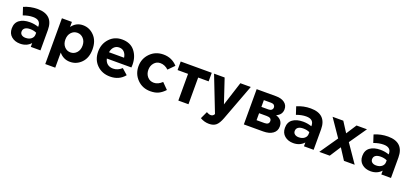

<svg xmlns="http://www.w3.org/2000/svg" viewBox="32 -1563 5858 2743"><g transform="rotate(20 2960.5 -191.5)"><path d="M220 10Q141 10 88.5 -34Q36 -78 36 -156Q36 -241 94.5 -284Q153 -327 252 -327Q319 -327 383 -305V-314Q383 -412 268 -412Q199 -412 120 -383L82 -499Q180 -542 290 -542Q411 -542 471 -482Q529 -424 529 -311V0H382V-58Q321 10 220 10ZM266 -95Q319 -95 352 -121.5Q385 -148 385 -189V-216Q342 -236 288 -236Q238 -236 210.5 -216.5Q183 -197 183 -160Q183 -130 206 -112.5Q229 -95 266 -95Z M660 160V-536H812V-459Q876 -546 979 -546Q1079 -546 1151 -471Q1223 -396 1223 -267Q1223 -139 1151.5 -64.5Q1080 10 979 10Q879 10 812 -70V160ZM1071 -269Q1071 -334 1033 -375.5Q995 -417 940 -417Q885 -417 847.5 -375.5Q810 -334 810 -267Q810 -202 847.5 -160.5Q885 -119 940 -119Q995 -119 1033 -160.5Q1071 -202 1071 -269Z M1589 12Q1467 12 1388 -65.5Q1309 -143 1309 -267Q1309 -384 1384 -465Q1459 -546 1574 -546Q1701 -546 1768 -462Q1835 -378 1835 -255Q1835 -243 1833 -215H1460Q1471 -164 1505 -137Q1539 -110 1591 -110Q1662 -110 1721 -165L1808 -88Q1727 12 1589 12ZM1458 -310H1687Q1680 -362 1650.5 -393Q1621 -424 1574 -424Q1528 -424 1497.5 -393.5Q1467 -363 1458 -310Z M2201 12Q2081 12 2001.5 -69Q1922 -150 1922 -267Q1922 -383 2002 -464.5Q2082 -546 2203 -546Q2332 -546 2416 -452L2327 -362Q2271 -415 2202 -415Q2146 -415 2109 -372Q2072 -329 2072 -267Q2072 -204 2109.5 -161.5Q2147 -119 2208 -119Q2271 -119 2331 -176L2420 -86Q2376 -38 2326 -13Q2276 12 2201 12Z M2938 -536V-406H2779V0H2625V-406H2466V-536Z M3149 163Q3077 163 3014 126L3065 16Q3100 37 3130 37Q3166 37 3183 2L2973 -536H3134L3256 -171L3373 -536H3531L3325 13Q3294 96 3255 129.5Q3216 163 3149 163Z M3621 -536H3915Q3997 -536 4045.5 -500Q4094 -464 4094 -402Q4094 -318 4009 -281Q4114 -249 4114 -146Q4114 -78 4060.5 -39Q4007 0 3914 0H3621ZM3771 -321H3878Q3909 -321 3925.5 -336Q3942 -351 3942 -375Q3942 -396 3926.5 -410Q3911 -424 3880 -424H3771ZM3771 -119H3891Q3960 -119 3960 -173Q3960 -225 3887 -225H3771Z M4373 10Q4294 10 4241.5 -34Q4189 -78 4189 -156Q4189 -241 4247.5 -284Q4306 -327 4405 -327Q4472 -327 4536 -305V-314Q4536 -412 4421 -412Q4352 -412 4273 -383L4235 -499Q4333 -542 4443 -542Q4564 -542 4624 -482Q4682 -424 4682 -311V0H4535V-58Q4474 10 4373 10ZM4419 -95Q4472 -95 4505 -121.5Q4538 -148 4538 -189V-216Q4495 -236 4441 -236Q4391 -236 4363.5 -216.5Q4336 -197 4336 -160Q4336 -130 4359 -112.5Q4382 -95 4419 -95Z M4768 0 4956 -272 4775 -536H4938L5038 -380L5139 -536H5298L5117 -275L5306 0H5143L5035 -167L4927 0Z M5549 10Q5470 10 5417.5 -34Q5365 -78 5365 -156Q5365 -241 5423.5 -284Q5482 -327 5581 -327Q5648 -327 5712 -305V-314Q5712 -412 5597 -412Q5528 -412 5449 -383L5411 -499Q5509 -542 5619 -542Q5740 -542 5800 -482Q5858 -424 5858 -311V0H5711V-58Q5650 10 5549 10ZM5595 -95Q5648 -95 5681 -121.5Q5714 -148 5714 -189V-216Q5671 -236 5617 -236Q5567 -236 5539.5 -216.5Q5512 -197 5512 -160Q5512 -130 5535 -112.5Q5558 -95 5595 -95Z"/></g></svg>

Font: Quicksand
Style: Bold
Weight: 700
Version: Version 3.000